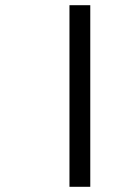

<svg xmlns="http://www.w3.org/2000/svg" viewBox="-20 -718 487 738"><path d="M247 0H327V-698H247Z"/></svg>

Font: IBM Plex Devanagari
Style: Regular
Weight: 400
Designer: Mike Abbink, Paul van der Laan, Pieter van Rosmalen, Erin McLaughlin
Foundry: Bold Monday
Version: Version 1.0